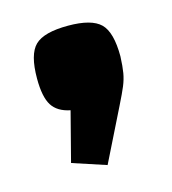

<svg xmlns="http://www.w3.org/2000/svg" viewBox="-63 -384 391 436"><g transform="rotate(-15 133.0 -166.5)"><path d="M139 -2 60 -28 90 -144Q60 -150 47.5 -170Q35 -190 35 -233Q35 -290 56 -310.5Q77 -331 134 -331Q189 -331 210 -310.5Q231 -290 231 -233Q230 -209 227.5 -194.5Q225 -180 219 -165.5Q213 -151 200 -125Z"/></g></svg>

Font: Changa
Style: Bold
Weight: 700
Designer: Eduardo Rodriguez Tunni
Foundry: Eduardo Rodriguez Tunni
Version: Version 3.002; ttfautohint (v1.8.2)